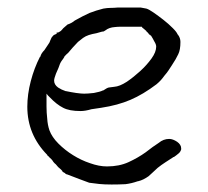

<svg xmlns="http://www.w3.org/2000/svg" viewBox="-20 -491 562 518"><path d="M121.1 -58.6Q119.1 -61.5 113.3 -66.4Q111.3 -69.3 109.4 -70.3Q108.4 -71.3 107.4 -72.3V-73.2Q53.7 -127.9 53.7 -203.1Q53.7 -236.3 63 -272Q72.3 -307.6 87.9 -337.9H88.9Q89.8 -342.8 92.8 -347.2Q95.7 -351.6 98.6 -354.5L99.6 -355.5L111.3 -373Q114.3 -377 115.2 -380.9Q117.2 -384.8 119.1 -389.6Q121.1 -392.6 123.5 -395Q126 -397.5 129.9 -398.4L130.9 -399.4H132.8V-401.4V-403.3H134.8H135.7H136.7Q138.7 -404.3 140.6 -405.3Q144.5 -407.2 147.5 -411.1Q150.4 -415 154.3 -418Q158.2 -420.9 162.1 -424.8Q173.8 -428.7 181.6 -435.5Q204.1 -448.2 221.7 -456.1Q239.3 -462.9 258.8 -467.8Q269.5 -469.7 278.3 -469.7Q287.1 -469.7 297.9 -470.7H345.7Q351.6 -470.7 359.4 -470.7Q366.2 -469.7 375 -467.8Q381.8 -465.8 394.5 -457Q407.2 -448.2 420.9 -437.5Q434.6 -426.8 446.3 -415Q457 -404.3 459 -398.4L460 -397.5Q466.8 -388.7 466.8 -377.9Q466.8 -356.4 460.9 -344.7Q455.1 -332 443.4 -314.5Q438.5 -306.6 434.1 -300.3Q429.7 -293.9 423.8 -287.1Q418.9 -280.3 414.1 -274.9Q409.2 -269.5 402.3 -263.7Q366.2 -236.3 332 -221.7Q297.9 -207 252.9 -200.2L226.6 -196.3Q210 -191.4 197.3 -191.4Q167 -191.4 150.4 -200.2Q132.8 -209 114.3 -228.5L109.4 -233.4L105.5 -238.3V-231.4V-225.6V-203.1Q105.5 -187.5 107.4 -170.9Q108.4 -154.3 113.3 -139.6Q120.1 -121.1 137.7 -103.5Q155.3 -85.9 177.2 -72.3Q199.2 -58.6 222.7 -50.8Q247.1 -42 268.6 -42Q301.8 -42 327.1 -53.7Q352.5 -65.4 373 -80.1Q382.8 -87.9 391.6 -94.2Q400.4 -100.6 408.2 -105.5Q420.9 -116.2 436.5 -116.2Q446.3 -116.2 458 -108.4Q468.8 -100.6 468.8 -90.8V-87.9Q466.8 -81.1 461.9 -77.1Q455.1 -71.3 449.2 -67.4H448.2Q437.5 -60.5 426.3 -53.2Q415 -45.9 405.3 -38.1Q397.5 -31.2 391.6 -25.4L380.9 -15.6Q374 -10.7 367.2 -7.3Q360.4 -3.9 352.5 -2H351.6Q335 3.9 318.4 5.9Q300.8 6.8 281.2 6.8Q261.7 6.8 248 5.4Q234.4 3.9 220.7 2L194.3 -7.8Q180.7 -12.7 161.1 -20.5Q159.2 -20.5 158.2 -21.5Q157.2 -22.5 155.3 -23.4V-24.4H154.3Q150.4 -26.4 149.4 -27.3L148.4 -28.3V-29.3Q144.5 -34.2 140.6 -37.1Q136.7 -40 133.8 -43.9Q130.9 -47.9 127 -50.8Q124 -53.7 121.1 -58.6ZM137.7 -307.6Q135.7 -302.7 130.9 -292Q126 -279.3 126 -273.4Q126 -262.7 136.7 -254.9Q145.5 -249 157.2 -245.1H158.2Q171.9 -242.2 185.5 -240.2Q199.2 -238.3 207 -238.3Q216.8 -238.3 233.4 -240.2Q250 -243.2 257.8 -247.1H258.8Q268.6 -253.9 273.4 -254.9Q278.3 -255.9 288.1 -256.8Q302.7 -257.8 322.3 -270.5Q340.8 -283.2 358.4 -299.3Q376 -315.4 388.7 -333Q401.4 -350.6 401.4 -365.2Q401.4 -371.1 396.5 -378.9Q392.6 -386.7 387.7 -394.5L385.7 -395.5V-396.5Q381.8 -397.5 380.9 -400.4Q377.9 -404.3 375 -406.2V-407.2Q370.1 -411.1 368.2 -413.1L363.3 -417V-418L362.3 -418.9H361.3H360.4H305.7Q297.9 -418.9 290 -418Q274.4 -417 264.6 -409.2Q261.7 -407.2 259.8 -406.2Q258.8 -406.2 258.8 -406.2Q256.8 -406.2 253.9 -405.3L240.2 -401.4Q228.5 -399.4 219.7 -396.5Q210.9 -393.6 204.1 -388.7Q197.3 -383.8 190.4 -377.9Q183.6 -371.1 175.8 -362.3Q168 -353.5 164.1 -348.6Q158.2 -343.8 153.3 -337.9V-336.9Q150.4 -332 146.5 -327.1Q141.6 -320.3 137.7 -307.6Z"/></svg>

Font: ToneOZ-YinPZ-Tsuipita-TC
Style: Regular
Weight: 400
Designer: ÂÆ£ÂøóÂáåJeffrey Xuan(jeffreyx@gmail.com, ToneOZ.com) ÈòøÂù§(cjkFonts)
Foundry: ToneOZ
Version: Version 0.24071